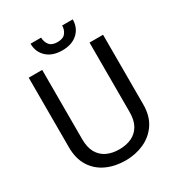

<svg xmlns="http://www.w3.org/2000/svg" viewBox="-207 -1012 1062 1151"><g transform="rotate(-30 324.0 -436.0)"><path d="M489.3 -710.9H583V-230Q583 -149.9 547.4 -96.7Q511.7 -43.5 452.9 -16.8Q394 9.8 325.2 9.8Q252.9 9.8 194.6 -16.8Q136.2 -43.5 102.3 -96.7Q68.4 -149.9 68.4 -230V-710.9H161.6V-230Q161.6 -174.3 182.1 -138.2Q202.6 -102.1 239.5 -84.5Q276.4 -66.9 325.2 -66.9Q374.5 -66.9 411.4 -84.5Q448.2 -102.1 468.8 -138.2Q489.3 -174.3 489.3 -230ZM398.4 -881.8H471.7Q471.7 -824.2 432.6 -787.8Q393.6 -751.5 326.2 -751.5Q258.3 -751.5 219 -787.8Q179.7 -824.2 179.7 -881.8H252.9Q252.9 -853 269.5 -831.1Q286.1 -809.1 326.2 -809.1Q365.2 -809.1 381.8 -831.1Q398.4 -853 398.4 -881.8Z"/></g></svg>

Font: Vazirmatn
Style: Regular
Weight: 400
Designer: Saber Rastikerdar
Foundry: Saber Rastikerdar
Version: Version 33.003;September 2, 2022;FontCreator 14.0.0.2862 64-